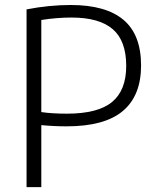

<svg xmlns="http://www.w3.org/2000/svg" viewBox="-20 -768 646 788"><path d="M89 -729.5Q182 -747.5 270.5 -747.5Q414 -747.5 486.5 -686.8Q559 -626 559 -499Q559 -375.5 484.2 -312.5Q409.5 -249.5 253.5 -249.5Q201.5 -249.5 149.5 -254.5V0H89ZM498 -497.5Q498 -600.5 442.8 -648.2Q387.5 -696 273.5 -696Q213 -696 149.5 -686V-308Q193.5 -301.5 255 -301.5Q382 -301.5 440 -349.5Q498 -397.5 498 -497.5Z"/></svg>

Font: Encode Sans Light
Style: Regular
Weight: 300
Designer: Multiple Designers
Foundry: Impallari Type
Version: Version 2.000